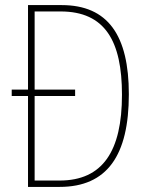

<svg xmlns="http://www.w3.org/2000/svg" viewBox="-20 -734 583 754"><path d="M222 -714H90V-382H26V-357H90V0H214C401 0 486 -124 486 -364C486 -595 404 -714 222 -714ZM218 -689C393 -689 459 -572 459 -362C459 -140 383 -25 214 -25H116V-357H275V-382H116V-689Z"/></svg>

Font: Noto Sans Ethiopic Condensed Thin
Style: Regular
Weight: 100
Width: 3
Designer: Monotype Design Team
Foundry: Monotype Imaging Inc.
Version: Version 2.102